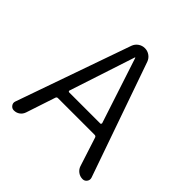

<svg xmlns="http://www.w3.org/2000/svg" viewBox="-193 -877 1025 1025"><g transform="rotate(45 319.5 -365.0)"><path d="M199 -285Q198 -282 200 -279.5Q202 -277 205 -277H440Q443 -277 444.5 -279.5Q446 -282 446 -285L324 -657Q324 -658 323 -658Q321 -658 321 -657ZM64 0Q49 0 40 -12.5Q31 -25 36 -39L264 -688Q271 -707 287.5 -718.5Q304 -730 324 -730Q344 -730 360.5 -718.5Q377 -707 384 -688L611 -40Q616 -25 607 -12.5Q598 0 583 0Q563 0 547.5 -11.5Q532 -23 526 -41L473 -205Q470 -213 461 -213H184Q176 -213 173 -205L118 -39Q112 -21 97.5 -10.5Q83 0 64 0Z"/></g></svg>

Font: Rounded Mplus 1c
Style: Regular
Weight: 400
Version: Version 1.059.20150529